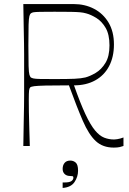

<svg xmlns="http://www.w3.org/2000/svg" viewBox="-20 -720 636 947"><path d="M95 0Q96 -72 97 -118Q98 -164 98.5 -194.5Q99 -225 99 -247.5Q99 -270 99 -293.5Q99 -317 99 -350Q99 -383 99 -406.5Q99 -430 99 -452.5Q99 -475 98.5 -505.5Q98 -536 97 -582Q96 -628 95 -700H343Q399 -700 444 -676.5Q489 -653 515.5 -608.5Q542 -564 542 -501Q542 -439 518 -393.5Q494 -348 449.5 -323.5Q405 -299 345 -299Q376 -211 401 -157.5Q426 -104 448.5 -77Q471 -50 494 -41Q517 -32 543 -32Q550 -32 558 -33.5Q566 -35 574 -37Q582 -39 589 -42V0Q581 3 570 5.5Q559 8 541 8Q487 8 452.5 -24Q418 -56 388.5 -124Q359 -192 320 -299Q244 -299 204.5 -298Q165 -297 149.5 -295Q134 -293 129 -289Q125 -285 123.5 -274Q122 -263 122 -228Q122 -207 122.5 -169Q123 -131 124.5 -86Q126 -41 127 0ZM249 -330Q315 -330 347.5 -331.5Q380 -333 401 -338Q424 -344 452 -360.5Q480 -377 500 -409.5Q520 -442 520 -496Q520 -550 501 -582.5Q482 -615 455 -631.5Q428 -648 405 -654Q391 -658 374.5 -659.5Q358 -661 329 -661.5Q300 -662 249 -662Q201 -662 177.5 -661.5Q154 -661 145.5 -659.5Q137 -658 132 -654Q128 -651 125 -640.5Q122 -630 121 -598Q120 -566 120 -496Q120 -427 121 -394.5Q122 -362 125 -352Q128 -342 132 -338Q137 -335 145.5 -333Q154 -331 177.5 -330.5Q201 -330 249 -330ZM289 207V180Q291 180 293 180Q295 180 297 180Q323 180 332.5 173Q342 166 342 156Q342 150 337.5 149Q333 148 326 148Q309 148 299 138.5Q289 129 289 113Q289 95 298.5 83.5Q308 72 327 72Q342 72 353.5 82Q365 92 365 122Q365 152 347.5 178Q330 204 289 207Z"/></svg>

Font: Ojuju ExtraLight
Style: Regular
Weight: 200
Designer: Chisaokwu Joboson, Mirko Velimirovic
Foundry: Udi Foundry
Version: Version 1.000